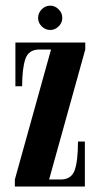

<svg xmlns="http://www.w3.org/2000/svg" viewBox="-20 -678 366 698"><path d="M34 0V-25.5L165.5 -498H123Q84 -498 72.2 -463.5Q60.5 -429 60.5 -364.5H36V-523.5H290V-498L158.5 -25.5H200.5Q239 -25.5 251.2 -58.5Q263.5 -91.5 263.5 -163.5H288.5V0ZM163 -569Q145 -569 131.8 -582Q118.5 -595 118.5 -612.5Q118.5 -631 131.8 -644.2Q145 -657.5 163 -657.5Q179.5 -657.5 193 -644.2Q206.5 -631 206.5 -612.5Q206.5 -595 193 -582Q179.5 -569 163 -569Z"/></svg>

Font: Imbue 50pt
Style: Bold
Weight: 700
Designer: Tyler Finck
Foundry: Etcetera Type Company
Version: Version 1.102; ttfautohint (v1.8.3)